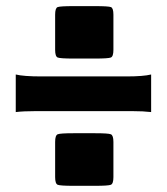

<svg xmlns="http://www.w3.org/2000/svg" viewBox="-20 -642 542 624"><path d="M289.1 -38.1H218.8Q175.8 -38.1 167.5 -41.5Q159.2 -44.9 159.2 -66.4V-180.7Q159.2 -202.1 167.5 -205.6Q175.8 -209 218.8 -209H289.1Q332 -209 340.3 -205.6Q348.6 -202.1 348.6 -180.7V-66.4Q348.6 -44.9 340.3 -41.5Q332 -38.1 289.1 -38.1ZM411.1 -280.8H94.2Q56.6 -280.8 31.2 -277.8V-399.9Q56.6 -393.6 114.7 -393.6H390.6Q445.8 -393.6 471.2 -399.9V-277.8Q445.3 -280.8 411.1 -280.8ZM289.1 -451.7H218.8Q175.8 -451.7 167.5 -455.1Q159.2 -458.5 159.2 -480V-594.2Q159.2 -615.7 167.2 -618.9Q175.3 -622.1 218.8 -622.1H289.1Q332.5 -622.1 340.6 -618.9Q348.6 -615.7 348.6 -594.2V-480Q348.6 -458.5 340.3 -455.1Q332 -451.7 289.1 -451.7Z"/></svg>

Font: Nosifer
Style: Regular
Weight: 400
Version: Version 001.002